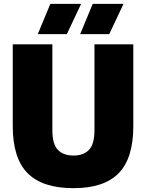

<svg xmlns="http://www.w3.org/2000/svg" viewBox="-20 -971 762 1001"><path d="M363 10Q201.5 10 124 -68Q46.5 -146 46.5 -313.5V-740H253V-292Q253 -219.5 281.8 -189.8Q310.5 -160 363 -160Q415.5 -160 444 -189.8Q472.5 -219.5 472.5 -292V-740H675V-313.5Q675 -146 598.8 -68Q522.5 10 363 10ZM398 -793 463.5 -951H624L549.5 -793ZM177 -793 242.5 -951H403L328.5 -793Z"/></svg>

Font: Encode Sans SemiCondensed SemiCondensed Black
Style: Regular
Weight: 900
Width: 4
Designer: Multiple Designers
Foundry: Impallari Type
Version: Version 3.000; ttfautohint (v1.8.3) -l 8 -r 50 -G 200 -x 14 